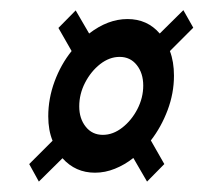

<svg xmlns="http://www.w3.org/2000/svg" viewBox="-20 -519 438 378"><path d="M56.5 -161.5 103 -207.5Q128.5 -179 167 -179Q187 -179 206.2 -186.8Q225.5 -194.5 242.5 -208L269.5 -161.5L303.5 -196L277 -242.5Q297.5 -269 310 -302.2Q322.5 -335.5 322.5 -370Q322.5 -397.5 314.5 -418.5L360.5 -464.5L341 -499L294.5 -453Q270 -481.5 231 -481.5Q192.5 -481.5 155.5 -453L129 -498.5L95 -464L121 -418.5Q100 -392.5 87.5 -358.8Q75 -325 75 -290Q75 -262.5 83.5 -242L37.5 -196ZM182.5 -253.5Q161.5 -253.5 148.8 -269.5Q136 -285.5 136 -309.5Q136 -334 147.5 -356.2Q159 -378.5 177.2 -392.8Q195.5 -407 215.5 -407Q236.5 -407 249.2 -391Q262 -375 262 -350.5Q262 -326.5 250.5 -304.2Q239 -282 220.8 -267.8Q202.5 -253.5 182.5 -253.5Z"/></svg>

Font: League Gothic SemiCondensed Italic
Style: Regular
Weight: 400
Width: 4
Designer: The League of Moveable Type
Version: Version 1.600; ttfautohint (v1.8.3)